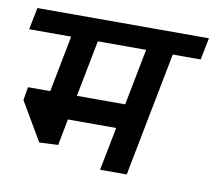

<svg xmlns="http://www.w3.org/2000/svg" viewBox="-83 -534 680 603"><g transform="rotate(10 256.5 -233.0)"><path d="M434 -396 357 0H272L299 -138H145L129 -54L69 -51L-3 -174L4 -216H75L110 -396H-24L-10 -466H537L523 -396ZM195 -396 160 -216H314L349 -396Z"/></g></svg>

Font: Cambay Devanagari
Style: Bold Italic
Weight: 700
Designer: Pooja Saxena
Foundry: Pooja Saxena
Version: Version 1.005;PS 001.005;hotconv 1.0.70;makeotf.lib2.5.58329